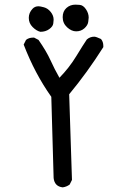

<svg xmlns="http://www.w3.org/2000/svg" viewBox="-20 -807 540 827"><path d="M250 0Q215 -4 211 -40L201 -390Q130 -490 82 -615L92 -635Q104 -645 123 -645H127L146 -635Q180 -586 197.5 -547.5Q215 -509 236 -472Q278 -515 308.5 -565Q339 -615 354 -637Q368 -649 386 -649Q394 -649 415 -639Q425 -627 425 -610V-604Q356 -495 278 -401L290 -32L280 -12Q266 -2 250 0ZM154 -670Q137 -674 120.5 -690.5Q104 -707 104 -730Q104 -752 120 -769Q130 -780 146 -780Q153 -780 169.5 -775.5Q186 -771 198.5 -755.5Q211 -740 211 -722Q211 -719 209.5 -706Q208 -693 192 -681.5Q176 -670 154 -670ZM308 -672Q288 -672 269 -689.5Q250 -707 250 -733Q250 -758 266 -772.5Q282 -787 305 -787Q308 -787 323 -786Q338 -785 350 -767.5Q362 -750 362 -731Q362 -727 360 -712.5Q358 -698 343.5 -685Q329 -672 308 -672Z"/></svg>

Font: Xiaolai SC
Style: Regular
Weight: 400
Designer: Nozomi Seto 瀬戸のぞみ
Version: Version 3.11;December 4, 2020;FontCreator 13.0.0.2613 64-bit